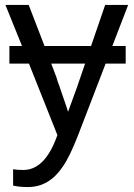

<svg xmlns="http://www.w3.org/2000/svg" viewBox="-20 -548 540 776"><path d="M498 -528 434 -362H488V-291H407L295 0Q261 87 234 125Q179 208 93 208Q57 208 33 202V136Q51 139 74 139Q156 139 204 19L212 -2L97 -291H18V-362H69L2 -528H96L160 -362H348L405 -528ZM255 -96 290 -192 324 -291H187L208 -236L213 -219Q216 -213 235 -156Q251 -111 255 -96Z"/></svg>

Font: Libra Sans
Style: Regular
Weight: 400
Foundry: Context Ltd
Version: Version 1.002